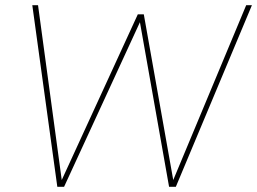

<svg xmlns="http://www.w3.org/2000/svg" viewBox="-20 -717 987 737"><path d="M200 0 104 -697H126L217 -26L509 -662H532L645 -26L925 -697H947L655 0H629L516 -638H520L226 0Z"/></svg>

Font: Hanken Grotesk Thin
Style: Italic
Weight: 250
Italic angle: -8°
Designer: Alfredo Marco Pradil
Foundry: Hanken Design Co.
Version: Version 3.013